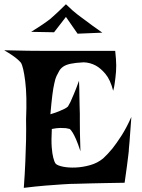

<svg xmlns="http://www.w3.org/2000/svg" viewBox="-60 -907 678 917"><path d="M-40 -667Q28.3 -665 73.7 -664.6Q119.1 -664.1 147.5 -664.1H199.2H490.2Q492.2 -644.5 493.7 -626.5Q495.1 -608.4 495.1 -594.7Q495.1 -578.1 494.1 -564.5Q493.2 -550.8 491.2 -535.2Q489.3 -521.5 487.3 -505.9Q485.4 -490.2 480.5 -473.6Q466.8 -526.4 443.8 -553.7Q420.9 -581.1 397.5 -593.8Q370.1 -608.4 339.8 -609.4Q299.8 -607.4 277.3 -602.5Q254.9 -597.7 242.2 -588.9Q229.5 -580.1 223.1 -568.8Q216.8 -557.6 210 -543.9Q204.1 -532.2 199.2 -507.8Q194.3 -487.3 189.9 -452.1Q185.5 -417 180.7 -361.3Q207 -369.1 223.1 -376Q239.3 -382.8 249 -387.7Q259.8 -393.6 264.6 -398.4Q268.6 -404.3 276.4 -419.9Q282.2 -433.6 292.5 -457Q302.7 -480.5 317.4 -521.5Q319.3 -476.6 319.3 -446.8Q319.3 -417 320.3 -398.4Q320.3 -377 321.3 -364.3V-327.1Q321.3 -306.6 321.8 -272Q322.3 -237.3 324.2 -184.6Q312.5 -220.7 303.2 -241.7Q293.9 -262.7 287.1 -273.4Q279.3 -286.1 273.4 -291Q266.6 -293 254.9 -294.9Q244.1 -295.9 228 -295.9Q211.9 -295.9 187.5 -291Q184.6 -237.3 187 -204.6Q189.5 -171.9 194.3 -154.3Q199.2 -133.8 206.1 -125Q214.8 -116.2 241.2 -110.8Q267.6 -105.5 301.3 -106.9Q335 -108.4 370.1 -118.2Q405.3 -127.9 432.6 -150.4Q453.1 -168.9 476.6 -197.3Q496.1 -221.7 520 -258.8Q543.9 -295.9 567.4 -348.6Q563.5 -304.7 562 -275.9Q560.5 -247.1 558.6 -229.5Q556.6 -209 555.7 -198.2Q555.7 -186.5 552.7 -165Q550.8 -146.5 546.4 -114.7Q542 -83 535.2 -34.2Q489.3 -33.2 448.2 -32.7Q407.2 -32.2 376 -31.2Q338.9 -30.3 307.6 -29.3Q275.4 -29.3 236.3 -26.4Q202.1 -24.4 155.8 -20.5Q109.4 -16.6 53.7 -9.8Q58.6 -76.2 61 -135.3Q63.5 -194.3 64.5 -239.3Q65.4 -292 64.5 -336.9Q69.3 -449.2 60.5 -518.6Q51.8 -587.9 40 -607.4Q34.2 -614.3 23.4 -624Q14.6 -631.8 -1 -642.6Q-16.6 -653.3 -40 -667ZM88.9 -754.9Q115.2 -771.5 132.3 -782.7Q149.4 -793.9 160.2 -801.8Q171.9 -810.5 178.7 -815.4Q184.6 -820.3 195.3 -830.1Q204.1 -837.9 218.8 -851.6Q233.4 -865.2 254.9 -886.7Q289.1 -853.5 308.6 -838.9Q319.3 -830.1 328.1 -824.2Q336.9 -818.4 350.6 -807.6Q362.3 -798.8 381.3 -784.7Q400.4 -770.5 428.7 -751L310.5 -746.1L254.9 -826.2L198.2 -752.9Z"/></svg>

Font: Irish Growler
Style: Regular
Weight: 400
Designer: Squid
Foundry: Font Diner, Inc DBA Sideshow
Version: Version 1.000